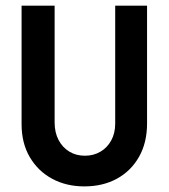

<svg xmlns="http://www.w3.org/2000/svg" viewBox="-20 -645 596 678"><path d="M277.8 13.2Q213.9 13.2 163.9 -13.9Q113.9 -41 85.1 -90.3Q56.2 -139.6 56.2 -206.9V-625H172.9V-212.5Q172.9 -177.1 186.8 -150.7Q200.7 -124.3 224.7 -109.7Q248.6 -95.1 279.9 -95.1Q310.4 -95.1 334.7 -109.4Q359 -123.6 372.9 -149.3Q386.8 -175 386.8 -208.3V-625H499.3V-209Q499.3 -141 470.8 -91Q442.4 -41 392.7 -13.9Q343.1 13.2 277.8 13.2Z"/></svg>

Font: Afacad Flux SemiBold
Style: Regular
Weight: 600
Designer: Kristian Moeller
Foundry: Dicotype
Version: Version 1.100